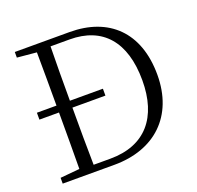

<svg xmlns="http://www.w3.org/2000/svg" viewBox="-127 -861 1019 995"><g transform="rotate(-20 383.0 -363.0)"><path d="M238 -37C236 -135 236 -237 236 -353H418V-391H236C236 -495 236 -594 238 -690H343C524 -690 625 -576 625 -362C625 -160 525 -37 330 -37ZM54 -726V-695L161 -685C162 -589 162 -492 162 -391H54V-353H162C162 -237 162 -138 161 -42L54 -32V0H339C562 0 708 -135 708 -363C708 -598 571 -726 356 -726Z"/></g></svg>

Font: Noto Serif CJK JP Light
Style: Regular
Weight: 300
Designer: Ryoko NISHIZUKA 西塚涼子 (kana & ideographs); Frank Grießhammer (Latin, Greek & Cyrillic); Wenlong ZHANG 张文龙 (bopomofo); San
Foundry: Adobe Systems Incorporated
Version: Version 1.001;PS 1.001;hotconv 16.6.54;makeotf.lib2.5.65590